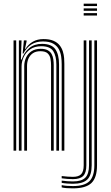

<svg xmlns="http://www.w3.org/2000/svg" viewBox="-20 -820 602 1045"><path d="M315.8 0V-470.3Q315.8 -490 313 -511.6Q310.1 -533.2 300.2 -552Q290.2 -570.7 269.5 -582.6Q248.8 -594.4 212.9 -594.4Q176.4 -594.4 150.1 -577.5Q123.9 -560.6 107.5 -528.8H103.4L109.9 -600H124.5L124.6 -593.8L115.9 -554.2H118.6Q134.6 -579.3 159.1 -593.3Q183.6 -607.3 216.9 -607.3Q250.1 -607.3 271.4 -597.9Q292.7 -588.5 304.8 -573.1Q316.8 -557.7 322.2 -539.6Q327.7 -521.6 329 -504Q330.2 -486.5 330.2 -472.8V0ZM53.7 0V-600H68.2V0ZM111.9 0V-460.1Q111.9 -484.6 121.7 -506Q131.4 -527.5 151.3 -540.9Q171.3 -554.3 201.6 -554.3Q225.9 -554.3 240.2 -546.3Q254.5 -538.3 261.3 -525.3Q268.2 -512.2 270.3 -496.5Q272.4 -480.9 272.4 -465.5V0H257.9V-464.7Q257.9 -481.8 254.9 -499.5Q252 -517.2 239.7 -529.3Q227.4 -541.3 199.7 -541.3Q175 -541.3 158.9 -530.3Q142.8 -519.2 134.9 -501Q127.1 -482.8 127.1 -461.2V0ZM82.7 0V-600H97.2L93.9 -495.8H97.7Q110.8 -534.6 139 -558.1Q167.2 -581.6 209.2 -581.3Q260.7 -580.9 281 -552.3Q301.3 -523.7 301.3 -469.5V0H286.8V-467.9Q286.8 -514.9 269.8 -541.6Q252.7 -568.4 204.6 -568.4Q168.5 -568.4 144.7 -551.7Q120.8 -535.1 109.1 -509.8Q97.4 -484.6 97.4 -459V0ZM435.5 -787.1V-800H508V-787.1ZM435.5 -735.6V-748.5H508V-735.6ZM435.5 -761.3V-774.2H508V-761.3ZM376.9 205.2Q358.5 205.2 341.8 203.9Q325.1 202.6 315.8 199.9V187.6Q327 190 343.5 191.4Q359.9 192.7 376.9 192.7Q439.3 192.7 466.4 166.5Q493.5 140.2 493.5 79.7V-600H508V79.7Q508 147 477.6 176.1Q447.2 205.2 376.9 205.2ZM376.9 180.2Q362.7 180.2 345.7 179Q328.8 177.7 315.8 175.2V163Q329.5 165.1 346.1 166.3Q362.7 167.5 376.9 167.5Q423.9 167.5 444.2 147.1Q464.5 126.7 464.5 79.7V-600H479V79.7Q479 133.4 455.3 156.8Q431.6 180.2 376.9 180.2ZM376.9 155Q364.1 155 347.3 153.8Q330.5 152.6 315.8 150.5V138.2Q331.5 140.1 347.6 141.3Q363.6 142.5 376.9 142.5Q408.3 142.5 421.9 127.9Q435.5 113.3 435.5 79.7V-600H450V79.7Q450 119.9 433 137.5Q416 155 376.9 155Z"/></svg>

Font: Big Shoulders Inline Display SC Thin
Style: Regular
Weight: 100
Designer: Patric King
Foundry: XO Type Co
Version: Version 2.002